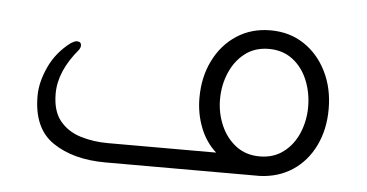

<svg xmlns="http://www.w3.org/2000/svg" viewBox="-36 -426 926 484"><g transform="rotate(5 427.0 -184.0)"><path d="M631 -368Q679 -368 715.5 -344Q752 -320 773 -278Q794 -236 794 -183Q794 -131 774 -90Q754 -49 718.5 -25.5Q683 -2 636 0H245Q164 0 112 -35Q60 -70 60 -152Q60 -187 78 -226Q96 -265 132 -292Q136 -294 139.5 -296Q143 -298 147 -298Q158 -298 158 -288Q158 -283 154 -277Q105 -219 105 -162Q105 -118 125 -93.5Q145 -69 177.5 -59Q210 -49 247 -49H521Q495 -72 481 -107.5Q467 -143 467 -183Q467 -236 488 -278Q509 -320 546 -344Q583 -368 631 -368ZM631 -49Q666 -49 691 -68Q716 -87 729 -118Q742 -149 742 -184Q742 -220 729 -251.5Q716 -283 691 -302Q666 -321 631 -321Q596 -321 571 -302Q546 -283 532.5 -251.5Q519 -220 519 -184Q519 -149 532.5 -118Q546 -87 571 -68Q596 -49 631 -49Z"/></g></svg>

Font: Zain Light
Style: Regular
Weight: 300
Designer: Zain,Boutros
Foundry: Mobile Telecommunications Company (Zain), 2024
Version: Version 1.51; ttfautohint (v1.8.4)